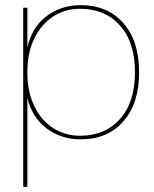

<svg xmlns="http://www.w3.org/2000/svg" viewBox="-20 -530 595 744"><path d="M70 194V-500H86V-347Q104 -425 160.5 -467.5Q217 -510 293 -510Q396 -510 457.5 -441Q519 -372 519 -250Q519 -128 457.5 -59Q396 10 293 10Q217 10 160.5 -32.5Q104 -75 86 -151V194ZM290 -4Q387 -4 445 -69Q503 -134 503 -250Q503 -366 445 -431Q387 -496 290 -496Q232 -496 186 -466Q140 -436 113 -381Q86 -326 86 -250Q86 -175 112.5 -119.5Q139 -64 185.5 -34Q232 -4 290 -4Z"/></svg>

Font: Prodigy Sans Thin
Style: Regular
Weight: 100
Designer: Wei Huang
Foundry: Wei Huang
Version: Version 1.003; ttfautohint (v1.8.3)